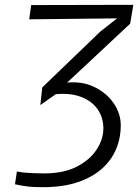

<svg xmlns="http://www.w3.org/2000/svg" viewBox="-20 -768 572 795"><path d="M166 7Q122 7.5 95.2 4.2Q68.5 1 42 -5L50 -58Q64 -55 82.5 -53.2Q101 -51.5 121.8 -50.8Q142.5 -50 163 -50Q244.5 -50 299 -78.5Q353.5 -107 380.8 -149.8Q408 -192.5 408 -236Q408 -281.5 384.2 -315.5Q360.5 -349.5 316.5 -366.5Q272.5 -383.5 211 -378L147 -333L155 -406L395 -637L465 -692L101 -688L109 -747L532 -748L519 -670L258 -426Q320 -432 370.2 -408Q420.5 -384 450.2 -341.2Q480 -298.5 480 -249Q480 -196 460.5 -150Q441 -104 401.8 -69.2Q362.5 -34.5 303.8 -14.2Q245 6 166 7Z"/></svg>

Font: Merriweather Sans Variable Regular
Style: Italic
Weight: 300
Italic angle: -8°
Designer: Eben Sorkin
Foundry: Eben Sorkin
Version: Version 2.001